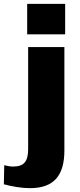

<svg xmlns="http://www.w3.org/2000/svg" viewBox="-88 -784 413 996"><path d="M68 192Q36 192 0.5 186.5Q-35 181 -68 172L-66 73Q-54 76 -42.5 78Q-31 80 -20 80Q22 80 40 59Q58 38 58 -9V-540H246V-3Q246 96 202.5 144Q159 192 68 192ZM250 -764V-606H53V-764Z"/></svg>

Font: Pathway Extreme SemiCondensed ExtraBold
Style: Regular
Weight: 800
Width: 4
Version: Version 1.001;gftools[0.9.26]